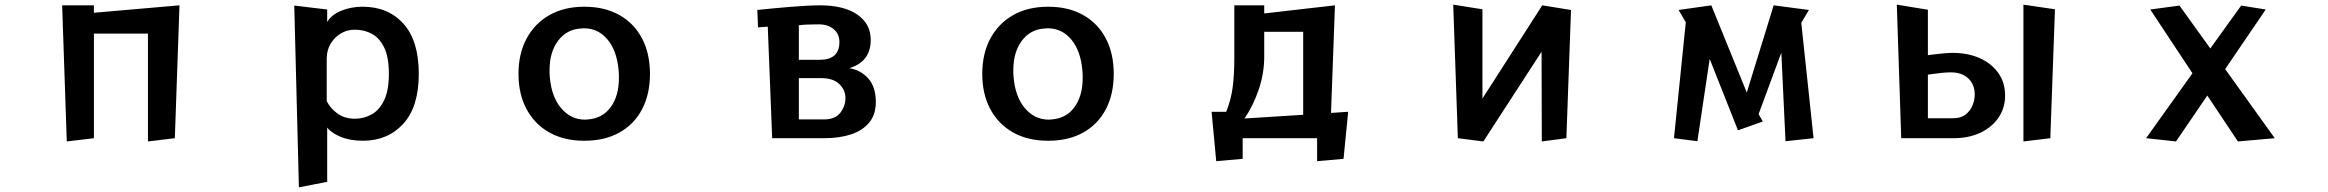

<svg xmlns="http://www.w3.org/2000/svg" viewBox="-20 -596 10040 828"><path d="M618 14V-451H385V0L268 14L248 -573H385V-541L754 -573L734 0Z M1269 212 1249 -572 1391 -555V-501Q1409 -532 1451 -549.5Q1493 -567 1544 -567Q1654 -567 1720 -493.5Q1786 -420 1786 -278Q1786 -135 1719 -62Q1652 11 1545 11Q1490 11 1449 -6Q1408 -23 1391 -46V188ZM1389 -160Q1405 -128 1436 -106Q1467 -84 1511 -84Q1549 -84 1582.5 -102.5Q1616 -121 1636.5 -163.5Q1657 -206 1657 -278Q1657 -349 1637 -390.5Q1617 -432 1584 -450Q1551 -468 1510 -468Q1477 -468 1449.5 -451.5Q1422 -435 1405.5 -407Q1389 -379 1389 -343Z M2500 11Q2413 11 2349.5 -24.5Q2286 -60 2251 -125Q2216 -190 2216 -277Q2216 -365 2251 -430Q2286 -495 2349.5 -531Q2413 -567 2500 -567Q2588 -567 2651.5 -531Q2715 -495 2749 -430Q2783 -365 2783 -277Q2783 -190 2749 -125Q2715 -60 2651.5 -24.5Q2588 11 2500 11ZM2516 -81Q2579 -86 2614 -134.5Q2649 -183 2649 -259Q2649 -267 2649 -274.5Q2649 -282 2648 -290Q2641 -376 2600.5 -425Q2560 -474 2498 -474Q2494 -474 2491 -473.5Q2488 -473 2484 -473Q2423 -469 2386.5 -420Q2350 -371 2350 -294Q2350 -287 2350 -279.5Q2350 -272 2351 -264Q2358 -179 2400 -129.5Q2442 -80 2503 -80Q2506 -80 2509.5 -80.5Q2513 -81 2516 -81Z M3310 0 3291 -481 3249 -478 3246 -553Q3246 -553 3265 -555Q3284 -557 3315.5 -560Q3347 -563 3383 -566Q3419 -569 3454.5 -571Q3490 -573 3516 -573Q3620 -573 3677.5 -533Q3735 -493 3735 -424Q3735 -330 3643 -302Q3692 -294 3724.5 -257.5Q3757 -221 3757 -156Q3757 -102 3728.5 -67.5Q3700 -33 3650 -16.5Q3600 0 3535 0ZM3514 -338Q3600 -338 3600 -415Q3600 -449 3575.5 -470Q3551 -491 3511 -491Q3452 -491 3425 -487V-338ZM3533 -81Q3582 -81 3604 -110Q3626 -139 3626 -173Q3626 -208 3599.5 -233.5Q3573 -259 3523 -259H3425V-81Z M4500 11Q4413 11 4349.5 -24.5Q4286 -60 4251 -125Q4216 -190 4216 -277Q4216 -365 4251 -430Q4286 -495 4349.5 -531Q4413 -567 4500 -567Q4588 -567 4651.5 -531Q4715 -495 4749 -430Q4783 -365 4783 -277Q4783 -190 4749 -125Q4715 -60 4651.5 -24.5Q4588 11 4500 11ZM4516 -81Q4579 -86 4614 -134.5Q4649 -183 4649 -259Q4649 -267 4649 -274.5Q4649 -282 4648 -290Q4641 -376 4600.5 -425Q4560 -474 4498 -474Q4494 -474 4491 -473.5Q4488 -473 4484 -473Q4423 -469 4386.5 -420Q4350 -371 4350 -294Q4350 -287 4350 -279.5Q4350 -272 4351 -264Q4358 -179 4400 -129.5Q4442 -80 4503 -80Q4506 -80 4509.5 -80.5Q4513 -81 4516 -81Z M5660 99V0H5339V89L5225 99L5205 -114H5268Q5289 -166 5296 -220Q5303 -274 5303 -346V-573H5432V-538L5737 -573L5720 -109L5794 -114L5774 89ZM5600 -459H5432V-352Q5432 -280 5408.5 -210.5Q5385 -141 5347 -85L5600 -101Z M6629 14 6628 -373 6377 14 6267 0 6247 -576 6373 -556V-171L6631 -573L6755 -553L6735 0Z M7680 13 7662 -369 7564 -104 7582 -72 7475 -34 7353 -342 7300 13 7199 0 7250 -500 7219 -553 7360 -573 7513 -197 7629 -573 7781 -553 7748 -498 7801 0Z M8179 0 8160 -576 8294 -554V-358Q8294 -358 8313 -360.5Q8332 -363 8357.5 -365.5Q8383 -368 8400 -368Q8466 -368 8517 -345.5Q8568 -323 8597.5 -281.5Q8627 -240 8627 -184Q8627 -130 8598.5 -88.5Q8570 -47 8520 -23.5Q8470 0 8405 0ZM8706 14V-576L8842 -556L8822 0ZM8403 -86Q8436 -86 8456.5 -102Q8477 -118 8486.5 -141.5Q8496 -165 8496 -188Q8496 -232 8468 -258Q8440 -284 8393 -284Q8375 -284 8351.5 -281.5Q8328 -279 8311 -276.5Q8294 -274 8294 -274V-86Z M9631 14 9499 -184 9364 14 9235 0 9435 -280 9253 -555 9379 -572 9512 -387 9645 -572 9751 -555 9576 -298 9790 0Z"/></svg>

Font: RocknRoll One
Style: Regular
Weight: 400
Designer: Fontworks Inc.
Foundry: Fontworks Inc.
Version: Version 1.100